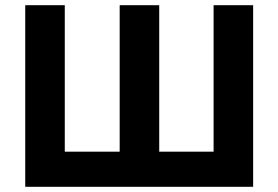

<svg xmlns="http://www.w3.org/2000/svg" viewBox="-20 -718 1070 738"><path d="M77 0V-698H229V-135H440V-698H592V-135H801V-698H953V0Z"/></svg>

Font: Aneliza
Style: Bold
Weight: 700
Designer: Mike Abbink, Paul van der Laan, Pieter van Rosmalen
Foundry: Bold Monday
Version: Version 3.0